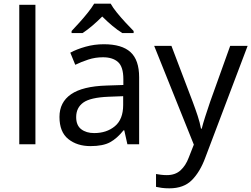

<svg xmlns="http://www.w3.org/2000/svg" viewBox="-20 -786 1369 1046"><path d="M173 0H85V-760H173Z M546 -545Q644 -545 691 -502Q738 -459 738 -365V0H674L657 -76H653Q618 -32 579.5 -11Q541 10 473 10Q400 10 352 -28.5Q304 -67 304 -149Q304 -229 367 -272.5Q430 -316 561 -320L652 -323V-355Q652 -422 623 -448Q594 -474 541 -474Q499 -474 461 -461.5Q423 -449 390 -433L363 -499Q398 -518 446 -531.5Q494 -545 546 -545ZM572 -259Q472 -255 433.5 -227Q395 -199 395 -148Q395 -103 422.5 -82Q450 -61 493 -61Q561 -61 606 -98.5Q651 -136 651 -214V-262ZM583 -766Q595 -744 617.5 -716.5Q640 -689 664.5 -662.5Q689 -636 708 -617V-606H646Q620 -622 592 -645.5Q564 -669 537 -696Q510 -669 483 -646Q456 -623 430 -606H370V-617Q389 -637 412.5 -663Q436 -689 458 -716.5Q480 -744 493 -766Z M820 -536H914L1030 -231Q1045 -191 1057 -154.5Q1069 -118 1075 -85H1079Q1085 -110 1098 -150.5Q1111 -191 1125 -232L1234 -536H1329L1098 74Q1070 150 1025.5 195Q981 240 903 240Q879 240 861 237.5Q843 235 830 232V162Q841 164 856.5 166Q872 168 889 168Q935 168 963.5 142Q992 116 1008 73L1036 2Z"/></svg>

Font: Noto Sans Masaram Gondi
Style: Regular
Weight: 400
Designer: Ek Type & Mukund Gokhale
Foundry: Ek Type
Version: Version 1.004; ttfautohint (v1.8.4.7-5d5b)